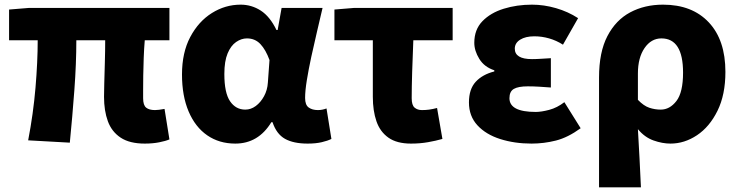

<svg xmlns="http://www.w3.org/2000/svg" viewBox="-20 -603 3180 825"><path d="M602 14Q537 14 498.5 -11.5Q460 -37 443.5 -82Q427 -127 427 -187Q427 -203 428 -243.5Q429 -284 430.5 -334Q432 -384 432 -430H308Q308 -330 299.5 -215.5Q291 -101 280 10L101 0Q123 -114 132.5 -226Q142 -338 142 -430H19V-562L105 -569H708V-430H602Q599 -394 597.5 -354Q596 -314 595.5 -278Q595 -242 595 -216Q595 -190 595 -181Q595 -151 608 -140.5Q621 -130 646 -130Q660 -130 687 -135L708 -4Q692 3 664 8.5Q636 14 602 14Z M991 14Q922 14 870.5 -21.5Q819 -57 790.5 -124Q762 -191 762 -283Q762 -377 797.5 -444Q833 -511 890.5 -547Q948 -583 1014 -583Q1061 -583 1100.5 -557.5Q1140 -532 1168 -474H1173L1190 -569H1366Q1355 -521 1342 -466.5Q1329 -412 1317.5 -358.5Q1306 -305 1298.5 -259Q1291 -213 1291 -182Q1291 -152 1306.5 -141Q1322 -130 1346 -130Q1365 -130 1383 -137L1404 -6Q1388 2 1362.5 8Q1337 14 1302 14Q1241 14 1204.5 -6.5Q1168 -27 1151 -78H1146Q1090 14 991 14ZM1034 -132Q1058 -132 1079 -147.5Q1100 -163 1114.5 -189.5Q1129 -216 1131 -248L1138 -345Q1122 -389 1099 -413.5Q1076 -438 1041 -438Q1017 -438 994.5 -422.5Q972 -407 958 -373.5Q944 -340 944 -285Q944 -204 968.5 -168Q993 -132 1034 -132Z M1746 14Q1685 14 1649 -11.5Q1613 -37 1597.5 -82Q1582 -127 1582 -187V-430H1417V-562L1502 -569H1925V-430H1756Q1753 -360 1751 -293.5Q1749 -227 1749 -181Q1749 -151 1761.5 -140.5Q1774 -130 1793 -130Q1809 -130 1824 -132Q1839 -134 1858 -139L1881 -6Q1853 2 1819 8Q1785 14 1746 14Z M2264 14Q2191 14 2129.5 -5.5Q2068 -25 2031.5 -64.5Q1995 -104 1995 -163Q1995 -220 2024 -251.5Q2053 -283 2104 -296V-301Q2061 -315 2039.5 -350Q2018 -385 2018 -419Q2018 -476 2053 -512Q2088 -548 2144.5 -565.5Q2201 -583 2266 -583Q2317 -583 2369 -568Q2421 -553 2464 -525L2399 -411Q2371 -429 2339.5 -438Q2308 -447 2276 -447Q2238 -447 2215 -432.5Q2192 -418 2192 -394Q2192 -349 2266 -349Q2284 -349 2306 -350.5Q2328 -352 2347 -353V-227Q2322 -229 2296.5 -230.5Q2271 -232 2248 -232Q2207 -232 2188 -221Q2169 -210 2169 -181Q2169 -122 2282 -122Q2306 -122 2340 -131Q2374 -140 2405 -164L2475 -52Q2420 -12 2368.5 1Q2317 14 2264 14Z M2554 202V-270Q2554 -379 2590 -448Q2626 -517 2688 -550Q2750 -583 2829 -583Q2954 -583 3025.5 -507Q3097 -431 3097 -294Q3097 -196 3063 -127Q3029 -58 2975 -22Q2921 14 2861 14Q2826 14 2788 0.5Q2750 -13 2721 -48Q2725 16 2728 78Q2731 140 2734 202ZM2819 -132Q2858 -132 2886.5 -169Q2915 -206 2915 -291Q2915 -438 2822 -438Q2778 -438 2749.5 -396.5Q2721 -355 2721 -287V-174Q2746 -148 2770 -140Q2794 -132 2819 -132Z"/></svg>

Font: Source Han Sans CN Heavy
Style: Regular
Weight: 900
Designer: Ryoko NISHIZUKA 西塚涼子 (kana, bopomofo & ideographs); Paul D. Hunt (Latin, Greek & Cyrillic); Sandoll Communications 산돌커뮤니
Foundry: Adobe
Version: Version 2.000;hotconv 1.0.107;makeotfexe 2.5.65593